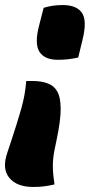

<svg xmlns="http://www.w3.org/2000/svg" viewBox="-27 -566 397 761"><path d="M146 -535Q162 -540 180.5 -543Q199 -546 222 -546Q276 -546 297.5 -515.5Q319 -485 300 -408L283 -338Q265 -334 246 -331.5Q227 -329 202 -329Q150 -329 129.5 -360.5Q109 -392 128 -465ZM77 -245H102Q137 -245 162 -235.5Q187 -226 199 -205Q213 -182 213.5 -136Q214 -90 197 -10L189 29Q182 63 182.5 95Q183 127 189 165Q172 169 152.5 172Q133 175 104 175Q40 175 10 139Q-20 103 2 39L17 -6Q40 -75 56.5 -132.5Q73 -190 77 -245Z"/></svg>

Font: Recursive Sn Csl St XBd
Style: Italic
Weight: 800
Italic angle: -15°
Version: Version 1.079;hotconv 1.0.112;makeotfexe 2.5.65598; ttfautoh